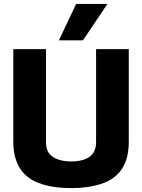

<svg xmlns="http://www.w3.org/2000/svg" viewBox="-20 -951 726 981"><path d="M48 -227V-700H215V-225Q215 -203 221 -186Q227 -169 239 -158Q251 -147 267 -140Q283 -133 302.5 -129.5Q322 -126 343 -126Q366 -126 385.5 -129.5Q405 -133 420.5 -140Q436 -147 447.5 -158.5Q459 -170 465 -187Q471 -204 471 -225V-700H638V-227Q638 -175 625.5 -136Q613 -97 588.5 -69Q564 -41 528 -24Q492 -7 445.5 1.5Q399 10 343 10Q287 10 241 1.5Q195 -7 159 -24Q123 -41 98.5 -69Q74 -97 61 -136Q48 -175 48 -227ZM281 -745 369 -931H529L404 -745Z"/></svg>

Font: Georama ExtraCondensed Thin
Style: Bold
Weight: 700
Version: Version 1.001